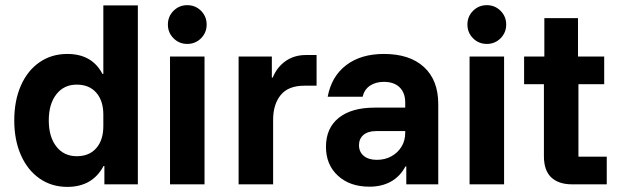

<svg xmlns="http://www.w3.org/2000/svg" viewBox="-20 -721 2415 751"><path d="M243.3 10Q181.7 10 134.6 -22.9Q87.5 -55.8 61.7 -114.6Q35.8 -173.3 35.8 -250Q35.8 -327.5 61.7 -386.2Q87.5 -445 134.6 -477.5Q181.7 -510 243.3 -510Q340 -510 380.8 -431.7H384.2V-700H519.2V0H388.3V-71.7H385Q341.7 10 243.3 10ZM280 -110Q329.2 -110 356.7 -141.7Q384.2 -173.3 384.2 -227.5V-272.5Q384.2 -326.7 356.7 -358.3Q329.2 -390 280 -390Q230 -390 200.4 -352.1Q170.8 -314.2 170.8 -250Q170.8 -185.8 200.4 -147.9Q230 -110 280 -110Z M645 0V-500H780V0ZM712.5 -549.2Q680.8 -549.2 658.8 -571.2Q636.7 -593.3 636.7 -625Q636.7 -656.7 658.8 -678.8Q680.8 -700.8 712.5 -700.8Q744.2 -700.8 766.3 -678.8Q788.3 -656.7 788.3 -625Q788.3 -593.3 766.3 -571.2Q744.2 -549.2 712.5 -549.2Z M913.3 0V-500H1043.3V-417.5H1046.7Q1063.3 -458.3 1097.1 -482.1Q1130.8 -505.8 1176.7 -505.8H1218.3V-385.8H1170.8Q1107.5 -385.8 1077.9 -349.2Q1048.3 -312.5 1048.3 -252.5V0Z M1425 9.2Q1348.3 9.2 1301.7 -33.8Q1255 -76.7 1255 -146.7Q1255 -220 1305 -260Q1355 -300 1445 -300H1565V-320Q1565 -358.3 1542.9 -379.6Q1520.8 -400.8 1481.7 -400.8Q1449.2 -400.8 1427.1 -385.8Q1405 -370.8 1398.3 -342.5H1261.7Q1276.7 -422.5 1334.2 -466.2Q1391.7 -510 1481.7 -510Q1582.5 -510 1638.3 -458.8Q1694.2 -407.5 1694.2 -314.2V0H1569.2V-70H1565.8Q1545 -30.8 1509.2 -10.8Q1473.3 9.2 1425 9.2ZM1454.2 -95.8Q1485.8 -95.8 1510.8 -109.6Q1535.8 -123.3 1550.4 -147.1Q1565 -170.8 1565 -201.7V-208.3H1451.7Q1419.2 -208.3 1401.7 -193.3Q1384.2 -178.3 1384.2 -153.3Q1384.2 -126.7 1402.9 -111.2Q1421.7 -95.8 1454.2 -95.8Z M1816.7 0V-500H1951.7V0ZM1884.2 -549.2Q1852.5 -549.2 1830.4 -571.2Q1808.3 -593.3 1808.3 -625Q1808.3 -656.7 1830.4 -678.8Q1852.5 -700.8 1884.2 -700.8Q1915.8 -700.8 1937.9 -678.8Q1960 -656.7 1960 -625Q1960 -593.3 1937.9 -571.2Q1915.8 -549.2 1884.2 -549.2Z M2217.5 0Q2165 0 2136.2 -27.1Q2107.5 -54.2 2107.5 -110V-391.7H2030V-500H2109.2V-650H2240.8V-500H2343.3V-391.7H2242.5V-108.3H2353.3V0Z"/></svg>

Font: Funnel Sans
Style: Bold
Weight: 700
Designer: NORD ID, Kristian Moeller
Foundry: Dicotype
Version: Version 1.000